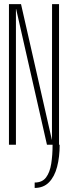

<svg xmlns="http://www.w3.org/2000/svg" viewBox="-20 -695 344 922"><path d="M146.5 207.5V181.5Q183 181.5 201.2 157Q219.5 132.5 226 91.2Q232.5 50 232.5 0H205.5L57.5 -651.5H56.5V0H23V-675H81L229 -24H229.5L230 -675H263.5V0H266.5Q266.5 59 254.2 106Q242 153 215.5 180.2Q189 207.5 146.5 207.5Z"/></svg>

Font: Anybody Condensed ExtraLight
Style: Regular
Weight: 200
Width: 3
Designer: Tyler Finck
Foundry: Etcetera Type Company
Version: Version 1.010; ttfautohint (v1.8.3) -l 8 -r 50 -G 200 -x 14 